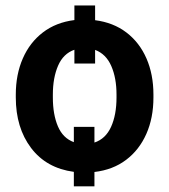

<svg xmlns="http://www.w3.org/2000/svg" viewBox="-20 -608 604 688"><path d="M244.6 59.6V7.8Q146 -5.4 91.3 -77.9Q36.6 -150.4 36.6 -258.8V-269Q36.6 -341.3 61.8 -398.7Q86.9 -456.1 133.8 -491.9Q180.7 -527.8 246.6 -536.1V-588.4H320.8V-535.6Q386.2 -527.3 433.1 -491.5Q480 -455.6 504.9 -398.4Q529.8 -341.3 529.8 -269V-258.8Q529.8 -185.5 504.4 -128.2Q479 -70.8 431.9 -35.2Q384.8 0.5 318.4 8.3V59.6ZM246.6 -380.4V-429.7Q207 -416 188.2 -372.8Q169.4 -329.6 169.4 -269V-258.8Q169.4 -197.8 187.5 -155.3Q205.6 -112.8 244.6 -98.6V-153.3H318.4V-97.2Q358.4 -110.4 377.9 -153.3Q397.5 -196.3 397.5 -258.8V-269Q397.5 -328.6 378.7 -371.6Q359.9 -414.6 320.8 -429.2V-380.4Z"/></svg>

Font: Roboto Slab SemiBold
Style: Regular
Weight: 600
Designer: Google
Version: Version 2.001; ttfautohint (v1.8.3)